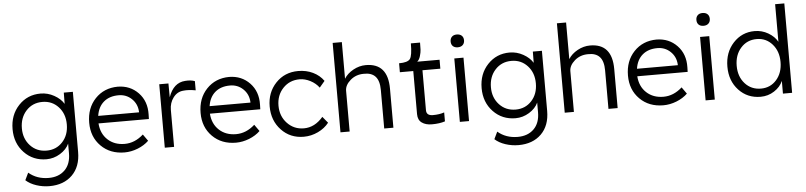

<svg xmlns="http://www.w3.org/2000/svg" viewBox="-52 -1045 6643 1583"><g transform="rotate(-5 3270.0 -253.5)"><path d="M303 233Q247 233 194.5 215.5Q142 198 108 167L137 107Q205 165 302 165Q386 165 436 115.5Q486 66 486 -23V-103Q464 -55 411 -22.5Q358 10 298 10Q187 10 113.5 -67Q40 -144 40 -261Q40 -379 113 -456.5Q186 -534 295 -534Q354 -534 407 -504.5Q460 -475 486 -432L487 -525H562V-28Q562 94 491.5 163.5Q421 233 303 233ZM117 -261Q117 -175 170 -118Q223 -61 305 -61Q385 -61 437 -117.5Q489 -174 489 -262Q489 -350 436.5 -407Q384 -464 304 -464Q222 -464 169.5 -406.5Q117 -349 117 -261Z M944 10Q825 10 749.5 -65.5Q674 -141 674 -259Q674 -380 747 -457Q820 -534 934 -535Q1037 -534 1104 -464Q1171 -394 1168 -285L1167 -247H750Q756 -162 811 -111Q866 -60 951 -60Q1035 -60 1106 -124L1145 -69Q1108 -33 1053.5 -11.5Q999 10 944 10ZM753 -309H1091V-316Q1087 -380 1042.5 -422Q998 -464 935 -464Q859 -464 811.5 -423.5Q764 -383 753 -309Z M1277 0V-525H1353L1354 -411Q1395 -528 1492 -534Q1540 -538 1572 -525V-449Q1513 -460 1470 -455Q1419 -451 1386.5 -407.5Q1354 -364 1354 -306V0Z M1866 10Q1747 10 1671.5 -65.5Q1596 -141 1596 -259Q1596 -380 1669 -457Q1742 -534 1856 -535Q1959 -534 2026 -464Q2093 -394 2090 -285L2089 -247H1672Q1678 -162 1733 -111Q1788 -60 1873 -60Q1957 -60 2028 -124L2067 -69Q2030 -33 1975.5 -11.5Q1921 10 1866 10ZM1675 -309H2013V-316Q2009 -380 1964.5 -422Q1920 -464 1857 -464Q1781 -464 1733.5 -423.5Q1686 -383 1675 -309Z M2427 10Q2315 10 2241.5 -68Q2168 -146 2168 -263Q2168 -379 2241.5 -456.5Q2315 -534 2427 -534Q2494 -534 2549 -507.5Q2604 -481 2637 -434L2593 -382Q2566 -419 2521.5 -442Q2477 -465 2433 -465Q2350 -465 2295.5 -407.5Q2241 -350 2241 -263Q2241 -176 2296.5 -117.5Q2352 -59 2434 -59Q2524 -59 2593 -140L2636 -88Q2602 -44 2545.5 -17Q2489 10 2427 10Z M2731 0V-740H2807V-437Q2833 -479 2883 -506.5Q2933 -534 2987 -534Q3169 -534 3169 -323V0H3093V-318Q3093 -395 3060.5 -430.5Q3028 -466 2964 -464Q2899 -464 2853 -424Q2807 -384 2807 -337V0H2769Z M3597 -15Q3552 0 3488 0Q3437 0 3405 -23Q3373 -46 3373 -94V-451H3262V-525Q3333 -525 3353 -551.5Q3373 -578 3373 -680H3449Q3449 -643 3448 -621Q3447 -599 3438 -568.5Q3429 -538 3412 -525H3597V-451H3449V-120Q3449 -75 3503 -75Q3557 -75 3597 -89Z M3719 0V-525H3795V0ZM3701 -667Q3701 -691 3715.5 -705.5Q3730 -720 3756 -720Q3782 -720 3797 -706Q3812 -692 3812 -667Q3812 -643 3797 -628.5Q3782 -614 3756 -614Q3730 -614 3715.5 -628Q3701 -642 3701 -667Z M4185 233Q4129 233 4076.5 215.5Q4024 198 3990 167L4019 107Q4087 165 4184 165Q4268 165 4318 115.5Q4368 66 4368 -23V-103Q4346 -55 4293 -22.5Q4240 10 4180 10Q4069 10 3995.5 -67Q3922 -144 3922 -261Q3922 -379 3995 -456.5Q4068 -534 4177 -534Q4236 -534 4289 -504.5Q4342 -475 4368 -432L4369 -525H4444V-28Q4444 94 4373.5 163.5Q4303 233 4185 233ZM3999 -261Q3999 -175 4052 -118Q4105 -61 4187 -61Q4267 -61 4319 -117.5Q4371 -174 4371 -262Q4371 -350 4318.5 -407Q4266 -464 4186 -464Q4104 -464 4051.5 -406.5Q3999 -349 3999 -261Z M4587 0V-740H4663V-437Q4689 -479 4739 -506.5Q4789 -534 4843 -534Q5025 -534 5025 -323V0H4949V-318Q4949 -395 4916.5 -430.5Q4884 -466 4820 -464Q4755 -464 4709 -424Q4663 -384 4663 -337V0H4625Z M5403 10Q5284 10 5208.5 -65.5Q5133 -141 5133 -259Q5133 -380 5206 -457Q5279 -534 5393 -535Q5496 -534 5563 -464Q5630 -394 5627 -285L5626 -247H5209Q5215 -162 5270 -111Q5325 -60 5410 -60Q5494 -60 5565 -124L5604 -69Q5567 -33 5512.5 -11.5Q5458 10 5403 10ZM5212 -309H5550V-316Q5546 -380 5501.5 -422Q5457 -464 5394 -464Q5318 -464 5270.5 -423.5Q5223 -383 5212 -309Z M5753 0V-525H5829V0ZM5735 -667Q5735 -691 5749.5 -705.5Q5764 -720 5790 -720Q5816 -720 5831 -706Q5846 -692 5846 -667Q5846 -643 5831 -628.5Q5816 -614 5790 -614Q5764 -614 5749.5 -628Q5735 -642 5735 -667Z M6208 10Q6099 10 6027.5 -66.5Q5956 -143 5956 -261Q5956 -379 6027.5 -456.5Q6099 -534 6205 -534Q6265 -534 6316.5 -504Q6368 -474 6393 -429V-740H6469V0H6393V-105Q6372 -56 6321 -23Q6270 10 6208 10ZM6033 -261Q6033 -172 6084.5 -114.5Q6136 -57 6217 -57Q6295 -57 6345.5 -114.5Q6396 -172 6396 -262Q6396 -351 6345 -409Q6294 -467 6216 -467Q6136 -467 6084.5 -409Q6033 -351 6033 -261Z"/></g></svg>

Font: Easer Grotesk Light
Style: Regular
Weight: 300
Designer: Boardeaser, Bonnie Shaver-Troup, Thomas Jockin
Foundry: Lexend
Version: Version 1.008;Glyphs 3.1.2 (3151)